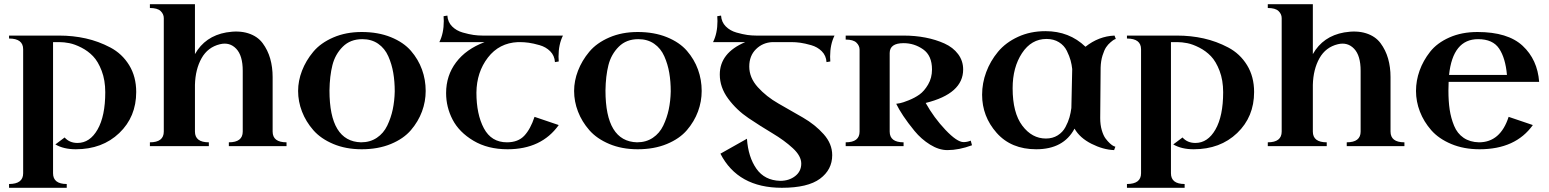

<svg xmlns="http://www.w3.org/2000/svg" viewBox="-20 -694 7360 912"><path d="M23 -511V-525H261Q327 -525 387.5 -511.5Q448 -498 504 -468.5Q560 -439 593.5 -384.5Q627 -330 627 -257Q627 -139 546.5 -62Q466 15 340 15Q282 15 243 -8L287 -41Q310 -15 348 -15Q407 -15 443.5 -79Q480 -143 480 -256Q480 -313 463 -357.5Q446 -402 422 -427Q398 -452 366.5 -468Q335 -484 309.5 -489Q284 -494 262 -494H232V129Q232 180 297 180V198H23V180Q90 180 90 129V-460Q90 -511 23 -511Z M972 -18V0H692V-18Q758 -18 758 -69V-608Q758 -627 743 -641.5Q728 -656 692 -656V-674H906V-437Q954 -522 1055 -540Q1114 -550 1158.5 -536Q1203 -522 1227.5 -489Q1252 -456 1263.5 -415.5Q1275 -375 1275 -328V-69Q1275 -18 1341 -18V0H1067V-18Q1133 -18 1133 -69V-358Q1133 -430 1102 -462.5Q1071 -495 1025 -484Q967 -470 937.5 -417.5Q908 -365 906 -291V-69Q906 -18 972 -18Z M1396 -262Q1396 -310 1414.5 -358Q1433 -406 1468 -448Q1503 -490 1563 -516Q1623 -542 1698 -542Q1776 -542 1836.5 -517.5Q1897 -493 1932 -452.5Q1967 -412 1984.5 -363.5Q2002 -315 2002 -262Q2002 -212 1984.5 -164.5Q1967 -117 1932 -76Q1897 -35 1836.5 -10Q1776 15 1698 15Q1623 15 1563.5 -10Q1504 -35 1468.5 -75.5Q1433 -116 1414.5 -164Q1396 -212 1396 -262ZM1545 -264Q1545 -22 1695 -18Q1738 -18 1770 -39.5Q1802 -61 1819.5 -97.5Q1837 -134 1845.5 -174Q1854 -214 1855 -260Q1855 -307 1848 -348Q1841 -389 1824.5 -426.5Q1808 -464 1776.5 -486Q1745 -508 1701 -508Q1644 -508 1608 -472Q1572 -436 1559 -384.5Q1546 -333 1545 -264Z M2067 -494Q2088 -536 2088 -594L2087 -617L2105 -620Q2107 -589 2127.5 -568.5Q2148 -548 2178 -539.5Q2208 -531 2229.5 -528Q2251 -525 2272 -525H2654Q2633 -483 2633 -425L2634 -402L2616 -399Q2614 -430 2593.5 -450.5Q2573 -471 2543 -479.5Q2513 -488 2491.5 -491Q2470 -494 2449 -494H2440Q2351 -490 2297.5 -420.5Q2244 -351 2243 -254Q2243 -151 2278.5 -84.5Q2314 -18 2388 -18Q2441 -18 2470.5 -49.5Q2500 -81 2519 -139L2634 -100Q2552 15 2391 15Q2297 15 2229 -25.5Q2161 -66 2130 -125.5Q2099 -185 2099 -252Q2099 -335 2146.5 -398Q2194 -461 2282 -494Z M2707 -262Q2707 -310 2725.5 -358Q2744 -406 2779 -448Q2814 -490 2874 -516Q2934 -542 3009 -542Q3087 -542 3147.5 -517.5Q3208 -493 3243 -452.5Q3278 -412 3295.5 -363.5Q3313 -315 3313 -262Q3313 -212 3295.5 -164.5Q3278 -117 3243 -76Q3208 -35 3147.5 -10Q3087 15 3009 15Q2934 15 2874.5 -10Q2815 -35 2779.5 -75.5Q2744 -116 2725.5 -164Q2707 -212 2707 -262ZM2856 -264Q2856 -22 3006 -18Q3049 -18 3081 -39.5Q3113 -61 3130.5 -97.5Q3148 -134 3156.5 -174Q3165 -214 3166 -260Q3166 -307 3159 -348Q3152 -389 3135.5 -426.5Q3119 -464 3087.5 -486Q3056 -508 3012 -508Q2955 -508 2919 -472Q2883 -436 2870 -384.5Q2857 -333 2856 -264Z M3367 -494Q3388 -536 3388 -594L3387 -617L3405 -620Q3407 -589 3427.5 -568.5Q3448 -548 3478 -539.5Q3508 -531 3529.5 -528Q3551 -525 3572 -525H3944Q3923 -483 3923 -425L3924 -402L3906 -399Q3904 -430 3883.5 -450.5Q3863 -471 3833 -479.5Q3803 -488 3781.5 -491Q3760 -494 3739 -494H3649Q3603 -492 3571 -460.5Q3539 -429 3539 -378Q3539 -325 3579.5 -280Q3620 -235 3678 -202Q3736 -169 3794 -135.5Q3852 -102 3892.5 -56.5Q3933 -11 3933 43Q3933 112 3875 155Q3817 198 3694 198Q3485 198 3402 36L3528 -35Q3534 52 3573 107.5Q3612 163 3686 165Q3728 165 3757 142.5Q3786 120 3786 83Q3786 47 3746 10Q3706 -27 3649 -61Q3592 -95 3535.5 -133Q3479 -171 3439 -225Q3399 -279 3399 -340Q3399 -443 3520 -494Z M4591 -26 4597 -4Q4535 19 4480 19Q4440 19 4398 -7Q4356 -33 4324 -72Q4292 -111 4270.5 -143.5Q4249 -176 4237 -201Q4244 -202 4255.5 -204Q4267 -206 4296 -217.5Q4325 -229 4347.5 -245Q4370 -261 4388.5 -292.5Q4407 -324 4407 -364Q4407 -430 4365 -459.5Q4323 -489 4272 -489Q4206 -489 4206 -442V-69Q4206 -18 4272 -18V0H3997V-18Q4063 -18 4063 -69V-458Q4063 -477 4048 -491.5Q4033 -506 3997 -506V-525H4272Q4327 -525 4376 -515.5Q4425 -506 4466 -487.5Q4507 -469 4531 -437Q4555 -405 4555 -364Q4555 -249 4377 -205Q4416 -135 4471 -77Q4526 -19 4557 -19Q4574 -19 4591 -26Z M4946 -546Q5059 -546 5136 -472Q5199 -522 5274 -525L5280 -509Q5277 -508 5272.5 -506Q5268 -504 5255.5 -493.5Q5243 -483 5234 -469.5Q5225 -456 5217 -430.5Q5209 -405 5208 -373Q5206 -175 5206 -133Q5206 -101 5213.5 -75.5Q5221 -50 5231.5 -36Q5242 -22 5252.5 -12.5Q5263 -3 5270 0L5278 3L5272 19Q5220 17 5164.5 -11Q5109 -39 5084 -83Q5032 15 4902 15Q4783 15 4714 -63Q4645 -141 4645 -244Q4645 -299 4664.5 -351.5Q4684 -404 4720.5 -448Q4757 -492 4815.5 -519Q4874 -546 4946 -546ZM4948 -36Q4980 -36 5004 -51Q5028 -66 5041 -90.5Q5054 -115 5060 -136.5Q5066 -158 5069 -181L5073 -366Q5071 -386 5065.5 -406.5Q5060 -427 5047.5 -452.5Q5035 -478 5010 -493.5Q4985 -509 4951 -509Q4879 -509 4834.5 -441.5Q4790 -374 4790 -275Q4790 -158 4836 -97Q4882 -36 4948 -36Z M5333 -511V-525H5571Q5637 -525 5697.5 -511.5Q5758 -498 5814 -468.5Q5870 -439 5903.5 -384.5Q5937 -330 5937 -257Q5937 -139 5856.5 -62Q5776 15 5650 15Q5592 15 5553 -8L5597 -41Q5620 -15 5658 -15Q5717 -15 5753.5 -79Q5790 -143 5790 -256Q5790 -313 5773 -357.5Q5756 -402 5732 -427Q5708 -452 5676.5 -468Q5645 -484 5619.5 -489Q5594 -494 5572 -494H5542V129Q5542 180 5607 180V198H5333V180Q5400 180 5400 129V-460Q5400 -511 5333 -511Z M6282 -18V0H6002V-18Q6068 -18 6068 -69V-608Q6068 -627 6053 -641.5Q6038 -656 6002 -656V-674H6216V-437Q6264 -522 6365 -540Q6424 -550 6468.5 -536Q6513 -522 6537.5 -489Q6562 -456 6573.5 -415.5Q6585 -375 6585 -328V-69Q6585 -18 6651 -18V0H6377V-18Q6443 -18 6443 -69V-358Q6443 -430 6412 -462.5Q6381 -495 6335 -484Q6277 -470 6247.5 -417.5Q6218 -365 6216 -291V-69Q6216 -18 6282 -18Z M7291 -305H6861Q6860 -291 6860 -264Q6860 -213 6866 -173Q6872 -133 6887 -96.5Q6902 -60 6932 -39.5Q6962 -19 7005 -18Q7107 -18 7146 -139L7261 -100Q7179 15 7008 15Q6933 15 6873.5 -10Q6814 -35 6778.5 -75.5Q6743 -116 6724.5 -164Q6706 -212 6706 -262Q6706 -311 6723 -358.5Q6740 -406 6773 -448Q6806 -490 6864.5 -516Q6923 -542 6998 -542Q7142 -542 7212.5 -476.5Q7283 -411 7291 -305ZM7001 -508Q6881 -508 6863 -338H7138Q7131 -418 7101 -463Q7071 -508 7001 -508Z"/></svg>

Font: Uncial Antiqua
Style: Regular
Weight: 400
Designer: Astigmatic (AOETI)
Foundry: Astigmatic (AOETI)
Version: Version 1.000